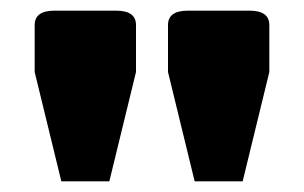

<svg xmlns="http://www.w3.org/2000/svg" viewBox="-20 -670 570 360"><path d="M45 -535V-623Q45 -650 82 -650H198Q235 -650 235 -623V-535L185 -330H95ZM295 -535V-623Q295 -650 332 -650H448Q485 -650 485 -623V-535L435 -330H345Z"/></svg>

Font: Changa Black
Style: Regular
Weight: 900
Designer: Eduardo Rodriguez Tunni
Foundry: Eduardo Rodriguez Tunni
Version: Version 2.001; ttfautohint (v1.5.10-5e6f)